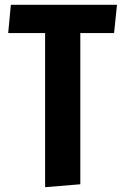

<svg xmlns="http://www.w3.org/2000/svg" viewBox="-20 -770 517 796"><path d="M167 6V-633H14L25 -750H465L453 -633H313V-6Z"/></svg>

Font: Francois One
Style: Regular
Weight: 400
Designer: Vernon Adams
Foundry: Vernon Adams
Version: Version 2.000